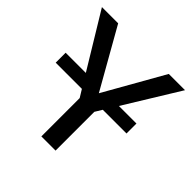

<svg xmlns="http://www.w3.org/2000/svg" viewBox="-172 -789 928 928"><g transform="rotate(45 292.0 -324.5)"><path d="M40 -301H219L243 -262V0H340V-265L362 -301H524V-369H404L576 -649H465L292 -344L119 -649H8L178 -369H40Z"/></g></svg>

Font: Gamestation Text
Style: Bold
Weight: 400
Designer: Jonas Hecksher
Foundry: Jonas Hecksher, Playtypeª, e-types AS
Version: Version 1.003